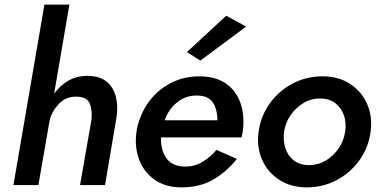

<svg xmlns="http://www.w3.org/2000/svg" viewBox="-20 -800 1634 830"><path d="M375 -280 326 0H434L484 -295Q491 -345 480 -385Q469 -425 439 -448.5Q409 -472 357 -472Q311 -472 275 -451Q239 -430 214 -395L280 -780H172L38 0H146L195 -282Q206 -322 236.5 -353Q267 -384 313 -382Q357 -381 368.5 -351Q380 -321 375 -280Z M692 -280Q708 -327 745.5 -357.5Q783 -388 833 -387Q883 -386 901.5 -355Q920 -324 920 -280ZM676 -206H1024Q1026 -214 1027.5 -221Q1029 -228 1030 -235Q1038 -301 1019.5 -354.5Q1001 -408 956.5 -439Q912 -470 842 -470Q779 -470 726.5 -445Q674 -420 637 -377Q600 -334 582 -279Q573 -255 570 -230Q561 -166 581 -111.5Q601 -57 647 -24Q693 9 762 10Q846 10 903.5 -24.5Q961 -59 1004 -113L916 -152Q891 -122 856 -100.5Q821 -79 776 -80Q722 -82 698 -118Q674 -154 676 -206ZM1044 -685 958 -732 788 -575 846 -538Z M1098 -230Q1089 -164 1113 -109.5Q1137 -55 1187.5 -22.5Q1238 10 1306 10Q1376 10 1435.5 -21.5Q1495 -53 1534 -107.5Q1573 -162 1582 -230Q1591 -296 1567 -350.5Q1543 -405 1493 -437.5Q1443 -470 1374 -470Q1304 -470 1244.5 -438.5Q1185 -407 1146 -352.5Q1107 -298 1098 -230ZM1208 -230Q1214 -270 1236.5 -302.5Q1259 -335 1292.5 -355Q1326 -375 1365 -374Q1404 -374 1430 -353.5Q1456 -333 1467 -300.5Q1478 -268 1472 -230Q1466 -191 1443.5 -158Q1421 -125 1387.5 -105.5Q1354 -86 1314 -86Q1275 -87 1249.5 -107Q1224 -127 1213.5 -160Q1203 -193 1208 -230Z"/></svg>

Font: Jost* 500 Medium Italic
Style: Italic
Weight: 500
Italic angle: -10°
Version: Version 3.200; ttfautohint (v0.97) -l 8 -r 50 -G 200 -x 14 -